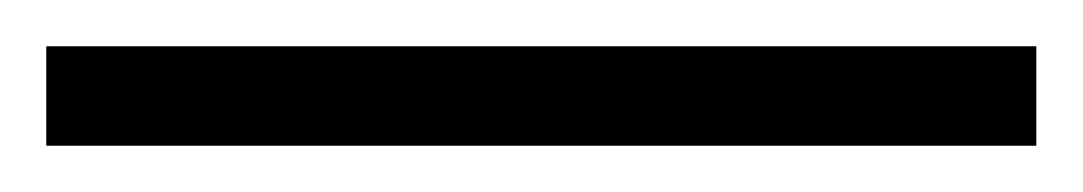

<svg xmlns="http://www.w3.org/2000/svg" viewBox="-24 -823 468 83"><path d="M-4 -760H424V-803H-4Z"/></svg>

Font: Noto Serif Bengali SemiCondensed ExtraLight
Style: Regular
Weight: 200
Width: 4
Designer: Juan Bruce, Universal Thirst, Indian Type Foundry and the Monotype Design Team.
Foundry: Monotype Imaging Inc.
Version: Version 2.003